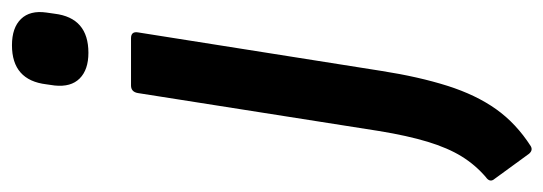

<svg xmlns="http://www.w3.org/2000/svg" viewBox="-380 -416 930 329"><g transform="rotate(-90 85.5 -251.0)"><path d="M91 -480Q93 -492 104 -492H185Q197 -492 195 -480L129 -63Q119 1 103.5 50Q88 99 63.5 133.5Q39 168 0 193Q-7 197 -13 190L-56 131Q-63 123 -53 116Q-32 98 -17.5 74.5Q-3 51 7.5 16.5Q18 -18 26 -67ZM160 -565Q131 -565 116 -580Q101 -595 104 -623L106 -637Q113 -696 173 -696Q203 -696 218 -680.5Q233 -665 229 -637L227 -623Q220 -565 160 -565Z"/></g></svg>

Font: Sofia Sans Condensed
Style: Bold Italic
Weight: 700
Italic angle: -9°
Version: Version 4.100